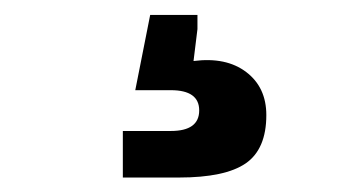

<svg xmlns="http://www.w3.org/2000/svg" viewBox="-20 -40 486 264"><path d="M148.9 204.1V140.1H214.8Q253.9 140.1 253.9 111.8Q253.9 84 214.8 84H166L186.5 -19.5H251.5V0L246.1 43.9Q291 38.1 318.6 59.1Q346.2 80.1 346.2 118.2Q346.2 165 317.9 184.6Q289.6 204.1 226.1 204.1Z"/></svg>

Font: Inter Black
Style: Regular
Weight: 900
Designer: Rasmus Andersson
Foundry: rsms
Version: Version 4.000;git-a52131595